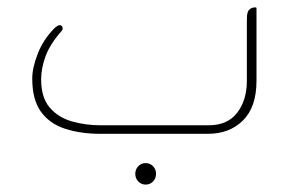

<svg xmlns="http://www.w3.org/2000/svg" viewBox="-20 -361 789 518"><path d="M251 -23H543Q594 -23 620 -57Q646 -91 646 -143V-307Q646 -313 646.5 -319.5Q647 -326 650 -332Q657 -341 667 -341H670Q672 -341 672 -338V-143Q672 -72 635.5 -36Q599 0 541 0H251Q198 0 156 -13.5Q114 -27 90.5 -59.5Q67 -92 67 -149Q67 -178 82 -216.5Q97 -255 128 -286Q131 -288 134 -290.5Q137 -293 141 -293Q149 -293 149 -284Q149 -280 145 -276Q115 -242 103 -209.5Q91 -177 91 -147Q91 -98 114 -71Q137 -44 174 -33.5Q211 -23 251 -23ZM373 79Q385 79 393 87.5Q401 96 401 108Q401 120 393 128.5Q385 137 373 137Q361 137 353 128.5Q345 120 345 108Q345 96 353 87.5Q361 79 373 79Z"/></svg>

Font: Zain ExtraLight
Style: Regular
Weight: 200
Designer: Zain,Boutros
Foundry: Mobile Telecommunications Company (Zain), 2024
Version: Version 1.51; ttfautohint (v1.8.4)